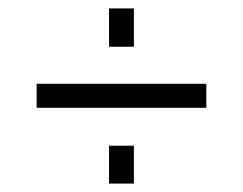

<svg xmlns="http://www.w3.org/2000/svg" viewBox="-20 -510 577 456"><path d="M239 -399V-490H298V-399ZM239 -74V-164H298V-74ZM67 -254V-311H470V-254Z"/></svg>

Font: IngvarSans
Style: Regular
Weight: 400
Version: Version 1.000